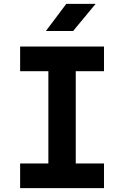

<svg xmlns="http://www.w3.org/2000/svg" viewBox="-20 -970 640 990"><path d="M83.8 0V-127H229.4V-603H83.8V-730H516.2V-603H370.6V-127H516.2V0ZM216.5 -810 321.7 -950H473L356.9 -810Z"/></svg>

Font: JetBrains Mono
Style: Regular
Weight: 400
Monospace: yes
Designer: Philipp Nurullin, Konstantin Bulenkov
Foundry: JetBrains
Version: Version 2.305